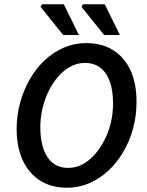

<svg xmlns="http://www.w3.org/2000/svg" viewBox="-20 -868 687 900"><path d="M294 12Q221 12 168 -21.5Q115 -55 86.5 -117Q58 -179 58 -263Q58 -328 74.5 -387.5Q91 -447 120.5 -498Q150 -549 190.5 -586.5Q231 -624 280 -645Q329 -666 384 -666Q458 -666 511 -632.5Q564 -599 592 -537.5Q620 -476 620 -391Q620 -326 604 -266.5Q588 -207 558 -156Q528 -105 487.5 -67.5Q447 -30 398 -9Q349 12 294 12ZM300 -81Q335 -81 366.5 -97.5Q398 -114 424 -143.5Q450 -173 469.5 -211Q489 -249 499.5 -293Q510 -337 510 -383Q510 -441 495.5 -483.5Q481 -526 451.5 -549.5Q422 -573 378 -573Q343 -573 311.5 -556.5Q280 -540 254 -510.5Q228 -481 209 -443Q190 -405 179.5 -361Q169 -317 169 -271Q169 -213 183.5 -170.5Q198 -128 227 -104.5Q256 -81 300 -81ZM276 -704 170 -836 177 -848H279L350 -704ZM468 -704 362 -836 369 -848H471L542 -704Z"/></svg>

Font: Source Sans 3 ExtraLight SemiBold
Style: Italic
Weight: 600
Italic angle: -11°
Version: Version 3.052;hotconv 1.1.0;makeotfexe 2.6.0